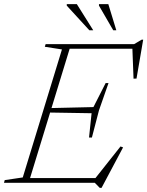

<svg xmlns="http://www.w3.org/2000/svg" viewBox="-46 -891 718 936"><path d="M256 -650 172.5 -663 176.5 -676H300.5L93.5 0H-26.5L-23 -13L65 -26ZM599 -664 619.5 -653.5H258L265.5 -676H608L644.5 -697.5H652L619.5 -508L605 -507.5ZM440.5 25 416 0H58.5L66.5 -23H445.5L409.5 -10.5L541.5 -177L554 -172.5L449 25ZM402 -220.5H388L400.5 -339L188 -342.5L195 -364L409.5 -369L469 -486H483L436.5 -353ZM408.5 -743.5H389.5L279.5 -863.5V-871H328.5ZM521 -743.5H506L436.5 -863.5V-871H482Z"/></svg>

Font: Newsreader 16pt 16pt ExtraLight
Style: Italic
Weight: 250
Italic angle: -17°
Version: Version 1.003